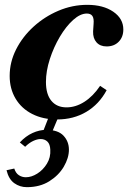

<svg xmlns="http://www.w3.org/2000/svg" viewBox="-20 -480 530 794"><path d="M216 14Q158 14 113.5 -8.5Q69 -31 44.5 -72Q20 -113 20 -166Q20 -223 46.5 -275.5Q73 -328 118.5 -369.5Q164 -411 221.5 -435.5Q279 -460 341 -460Q407 -460 448.5 -431.5Q490 -403 490 -358Q490 -327 471 -307.5Q452 -288 421 -288Q394 -288 379 -305Q364 -322 365 -350L367 -381Q369 -404 362 -414Q355 -424 339 -424Q312 -424 282.5 -397.5Q253 -371 227.5 -328Q202 -285 186 -235.5Q170 -186 170 -141Q170 -90 192.5 -63Q215 -36 255 -36Q293 -36 329 -59Q365 -82 394 -125L421 -107Q390 -49 337 -17.5Q284 14 216 14ZM7 224 39 217Q45 236 58 244.5Q71 253 87 253Q110 253 134 238Q158 223 174 197Q190 171 188 139Q187 116 176 105.5Q165 95 148 95Q134 95 117 103Q100 111 84 127L62 109Q86 83 114.5 70Q143 57 171 57Q220 57 242.5 81Q265 105 265 139Q265 173 244 209Q223 245 184 269.5Q145 294 91 294Q62 294 39 277.5Q16 261 7 224ZM195 67 158 64 183 0H223Z"/></svg>

Font: Baskervville
Style: Bold Italic
Weight: 700
Italic angle: -18°
Version: Version 1.100